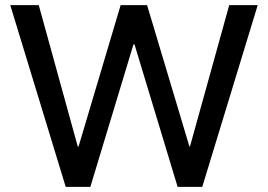

<svg xmlns="http://www.w3.org/2000/svg" viewBox="-20 -728 1044 748"><path d="M720 -157H718L553 -708H450L286 -157H283L131 -708H20L236 0H332L500 -555H504L672 0H768L984 -708H873Z"/></svg>

Font: UULA Sans Medium
Style: Regular
Weight: 500
Designer: Mohamed Gaber, Laura Garcia Mut
Foundry: Kief Type Foundry
Version: Version 3.006;hotconv 1.0.109;makeotfexe 2.5.65596